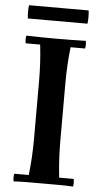

<svg xmlns="http://www.w3.org/2000/svg" viewBox="-58 -885 491 924"><g transform="rotate(5 187.5 -423.5)"><path d="M44 2Q40 -17 44 -35H114Q119 -78 121.5 -121.5Q124 -165 124 -210V-490Q124 -535 121.5 -578.5Q119 -622 114 -665H44Q40 -684 44 -702Q79 -701 116.5 -700.5Q154 -700 188 -700Q223 -700 260 -700.5Q297 -701 331 -702Q335 -684 331 -665H261Q256 -622 253.5 -578.5Q251 -535 251 -490V-210Q251 -165 253.5 -121.5Q256 -78 261 -35H331Q335 -17 331 2Q297 0 260 0Q223 0 188 0Q154 0 116.5 0Q79 0 44 2ZM332 -785H44Q42 -798 42 -817Q42 -836 44 -849H332Q334 -836 334 -817Q334 -798 332 -785Z"/></g></svg>

Font: Poltawski Nowy Medium
Style: Regular
Weight: 500
Version: Version 1.001;gftools[0.9.25]